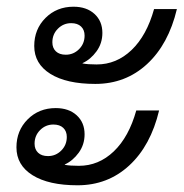

<svg xmlns="http://www.w3.org/2000/svg" viewBox="-20 -557 547 572"><path d="M82 -420Q82 -470 115.5 -503.5Q149 -537 199 -537Q238 -537 261.5 -515.5Q285 -494 285 -459Q285 -428 267.5 -404Q250 -380 226 -369V-368Q241 -365 268 -365Q327 -365 372 -408Q417 -451 439 -530H507Q482 -425 418 -366Q354 -307 264 -307Q178 -307 130 -337Q82 -367 82 -420ZM232 -451Q232 -468 221.5 -478Q211 -488 192 -488Q169 -488 152.5 -471.5Q136 -455 136 -431Q136 -414 146.5 -404Q157 -394 176 -394Q199 -394 215.5 -410.5Q232 -427 232 -451ZM29 -118Q29 -168 62.5 -201.5Q96 -235 146 -235Q185 -235 208.5 -213.5Q232 -192 232 -157Q232 -126 214.5 -102Q197 -78 173 -67V-66Q188 -63 215 -63Q274 -63 319 -106Q364 -149 386 -228H454Q429 -123 365 -64Q301 -5 211 -5Q125 -5 77 -35Q29 -65 29 -118ZM179 -149Q179 -166 168.5 -176Q158 -186 139 -186Q116 -186 99.5 -169.5Q83 -153 83 -129Q83 -112 93.5 -102Q104 -92 123 -92Q146 -92 162.5 -108.5Q179 -125 179 -149Z"/></svg>

Font: Bai Jamjuree
Style: Italic
Weight: 400
Italic angle: -10°
Version: Version 1.000; ttfautohint (v1.6)